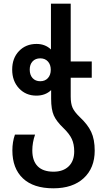

<svg xmlns="http://www.w3.org/2000/svg" viewBox="-20 -780 574 1040"><path d="M47 35Q47 -12 61 -51H170Q155 -8 155 35Q155 91 184 120.5Q213 150 270 150Q322 150 352 121Q382 92 382 40Q382 1 369 -27Q356 -55 325 -85Q286 -122 271.5 -154.5Q257 -187 257 -245V-292Q226 -262 177 -262Q120 -262 83 -301.5Q46 -341 46 -403Q46 -465 83 -503.5Q120 -542 178 -542Q225 -542 256 -512V-760H363V-447H477V-359H363V-257Q363 -219 373 -196.5Q383 -174 412 -146Q455 -106 474 -65.5Q493 -25 493 36Q493 130 433.5 185Q374 240 269 240Q161 240 104 186Q47 132 47 35ZM255 -402Q255 -430 239.5 -447Q224 -464 198 -464Q172 -464 156.5 -447.5Q141 -431 141 -403Q141 -374 156.5 -357Q172 -340 198 -340Q224 -340 239.5 -357Q255 -374 255 -402Z"/></svg>

Font: Noto Sans Georgian Medium Narrow
Style: Regular
Weight: 500
Width: 4
Designer: Monotype Design team
Foundry: Monotype Imaging Inc.
Version: Version 1.000